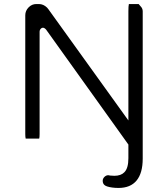

<svg xmlns="http://www.w3.org/2000/svg" viewBox="-20 -697 824 942"><path d="M172.4 -17.1Q174.3 -23.4 174.3 -39.1V-541Q174.3 -550.3 180.7 -556.6Q185.1 -561 190.4 -561Q198.2 -561 206.5 -551.3L609.9 12.2V79.1Q609.9 128.9 589.8 148.4Q573.2 165.5 541 165.5Q531.7 165.5 525.4 164.6H522.5L510.7 162.6Q500 163.1 491.9 171.4Q483.9 179.7 483.9 189.9Q483.9 202.6 491.7 210Q500 218.8 530.3 223.1Q544.9 225.1 561.5 225.1Q620.1 225.1 650.1 188.7Q680.2 152.3 680.2 81.1V-641.6Q680.2 -655.8 669.4 -666.5Q662.6 -673.8 660.2 -677.2H612.3Q609.9 -667.5 609.9 -641.6V-106L217.3 -651.9L210.9 -659.7Q192.9 -677.2 170.9 -677.2H158.2Q136.2 -677.2 120.1 -660.6Q104 -644 104 -622.1V-39.1Q104 -24.9 106 -17.1Z"/></svg>

Font: YuPearl-ExtraLight
Style: ExtraLight
Weight: 200
Designer: Max Yao
Foundry: Max-Everyday
Version: Version 1.011; ttfautohint (v1.8.3)